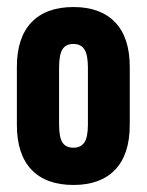

<svg xmlns="http://www.w3.org/2000/svg" viewBox="-20 -520 417 546"><path d="M189 6Q111 6 69.5 -37.5Q28 -81 28 -165V-330Q28 -413 69.5 -456.5Q111 -500 189 -500Q266 -500 307.5 -456.5Q349 -413 349 -330V-165Q349 -81 307.5 -37.5Q266 6 189 6ZM189 -100Q210 -100 220 -115Q230 -130 230 -166V-328Q230 -364 220 -379.5Q210 -395 189 -395Q167 -395 157.5 -379.5Q148 -364 148 -328V-166Q148 -130 157.5 -115Q167 -100 189 -100Z"/></svg>

Font: Sofia Sans Extra Condensed ExtraBold
Style: Regular
Weight: 800
Designer: Botio Nikoltchev, Ani Petrova
Foundry: lettersoup
Version: Version 4.101; ttfautohint (v1.8.4.7-5d5b)